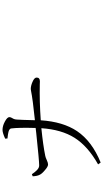

<svg xmlns="http://www.w3.org/2000/svg" viewBox="336 -1116 827 1540"><g transform="rotate(-90 750.0 -345.5)"><path d="M216.8 47.9 202.1 27.3Q347.7 -54.7 415 -161.1Q481.4 -266.6 492.2 -427.7Q356.4 -414.1 270.5 -396.5Q255.9 -393.6 235.4 -383.8Q213.9 -374 201.2 -374Q183.6 -374 154.3 -400.4Q126 -423.8 118.2 -442.4Q108.4 -460 106.4 -497.1L123 -503.9Q143.6 -474.6 155.3 -463.9Q174.8 -444.3 195.3 -445.3Q230.5 -445.3 453.1 -468.8Q481.4 -472.7 494.1 -473.6Q498 -612.3 490.2 -669.9Q488.3 -684.6 462.9 -691.4Q448.2 -695.3 414.1 -699.2Q411.1 -699.2 410.2 -699.2L408.2 -717.8Q454.1 -739.3 478.5 -739.3Q510.7 -739.3 545.9 -720.2Q581.1 -701.2 581.1 -684.6Q581.1 -674.8 574.2 -663.1Q562.5 -646.5 561.5 -624Q558.6 -584 556.6 -490.2Q556.6 -483.4 556.6 -479.5Q727.5 -497.1 792 -510.7Q801.8 -512.7 806.6 -512.7Q832 -512.7 863.3 -499Q898.4 -484.4 898.4 -465.8Q898.4 -439.5 868.2 -439.5Q862.3 -439.5 843.8 -440.4Q707 -443.4 555.7 -432.6Q543.9 -253.9 468.8 -141.6Q387.7 -21.5 216.8 47.9Z"/></g></svg>

Font: Bpmf GenYo Min R
Style: R
Weight: 400
Foundry: But Ko
Version: Version 1.320